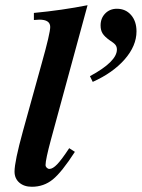

<svg xmlns="http://www.w3.org/2000/svg" viewBox="-20 -712 547 741"><path d="M337.9 -396 327.1 -418Q431.2 -474.1 431.2 -521Q431.2 -531.7 425.3 -539.1Q419.4 -546.4 403.8 -556.2Q383.8 -570.3 376 -582.8Q368.2 -595.2 368.2 -613.8Q368.2 -641.6 386 -659.9Q403.8 -678.2 431.2 -678.2Q464.8 -678.2 485.8 -654.1Q506.8 -629.9 506.8 -590.8Q506.8 -535.2 461.2 -482.9Q415.5 -430.7 337.9 -396ZM247.1 -140.1 269 -126Q218.3 -47.4 183.6 -19.3Q148.9 8.8 103 8.8Q72.8 8.8 54.4 -7.3Q36.1 -23.4 36.1 -49.8Q36.1 -88.4 68.8 -207L141.1 -467.8Q173.8 -584 173.8 -607.9Q173.8 -636.2 131.8 -636.2Q127.9 -636.2 110.8 -634.8V-662.1Q219.7 -672.4 317.9 -691.9L176.8 -173.8Q155.8 -96.2 155.8 -75.2Q155.8 -69.3 160.4 -64.7Q165 -60.1 170.9 -60.1Q183.6 -60.1 200.7 -77.9Q217.8 -95.7 247.1 -140.1Z"/></svg>

Font: Accordance
Style: Bold-Italic
Weight: 700
Italic angle: -11°
Version: Version 1.2 (build January 31, 2020) Miklal Software Solutio